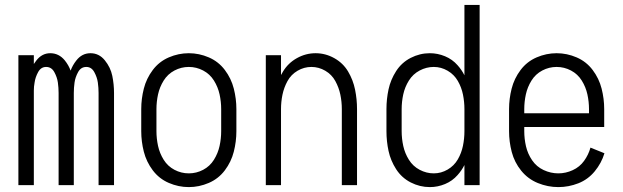

<svg xmlns="http://www.w3.org/2000/svg" viewBox="-20 -755 2540 783"><path d="M55 0V-530H118V-494Q123 -501 128 -508Q151 -538 185 -538Q220 -538 244 -509Q260 -489 268 -467Q276 -489 291 -508Q314 -538 349 -538Q384 -538 407.5 -509Q431 -480 438 -445.5Q445 -411 445 -376V0H382V-376Q382 -397 379 -418.5Q376 -440 364.5 -461Q353 -482 332 -482Q310 -482 298.5 -461Q287 -440 284 -418.5Q281 -397 281 -376V0H219V-376Q219 -397 216 -418.5Q213 -440 201.5 -461Q190 -482 168 -482Q147 -482 135.5 -461Q124 -440 121 -418Q118 -402 118 -386V0Z M750 8Q708 8 668.5 -9Q629 -26 603 -60.5Q577 -95 566.5 -136.5Q556 -178 556 -220V-310Q556 -352 566.5 -393.5Q577 -435 603 -469.5Q629 -504 668.5 -521Q708 -538 750 -538Q792 -538 831.5 -521Q871 -504 897 -469.5Q923 -435 933.5 -393.5Q944 -352 944 -310V-220Q944 -178 933.5 -136.5Q923 -95 897 -60.5Q871 -26 831.5 -9Q792 8 750 8ZM750 -48Q781 -48 808.5 -62.5Q836 -77 852.5 -103.5Q869 -130 875.5 -160Q882 -190 882 -220V-310Q882 -340 875.5 -370Q869 -400 852.5 -426.5Q836 -453 808.5 -467.5Q781 -482 750 -482Q719 -482 691.5 -467.5Q664 -453 647.5 -426.5Q631 -400 624.5 -370Q618 -340 618 -310V-220Q618 -190 624.5 -160Q631 -130 647.5 -103.5Q664 -77 691.5 -62.5Q719 -48 750 -48Z M1064 0V-530H1126V-449Q1130 -456 1134 -463Q1155 -498 1191 -518Q1227 -538 1267 -538Q1307 -538 1343 -518Q1379 -498 1399.5 -463.5Q1420 -429 1428 -389.5Q1436 -350 1436 -310V0H1374V-310Q1374 -340 1368 -369Q1362 -398 1347.5 -424.5Q1333 -451 1306.5 -466.5Q1280 -482 1250 -482Q1220 -482 1193.5 -466.5Q1167 -451 1152.5 -424.5Q1138 -398 1132 -369Q1126 -340 1126 -310V0Z M1733 8Q1692 8 1655 -11Q1618 -30 1595.5 -65Q1573 -100 1564.5 -139.5Q1556 -179 1556 -220V-310Q1556 -351 1564.5 -390.5Q1573 -430 1595.5 -465Q1618 -500 1655 -519Q1692 -538 1733 -538Q1765 -538 1795 -525.5Q1825 -513 1846 -489Q1863 -470 1874 -448V-735H1936V0H1874V-82Q1863 -60 1846 -41Q1825 -17 1795 -4.5Q1765 8 1733 8ZM1749 -48Q1779 -48 1805.5 -63.5Q1832 -79 1847 -105Q1862 -131 1868 -160.5Q1874 -190 1874 -220V-310Q1874 -340 1868 -369.5Q1862 -399 1847 -425Q1832 -451 1805.5 -466.5Q1779 -482 1749 -482Q1719 -482 1691.5 -467.5Q1664 -453 1647.5 -426.5Q1631 -400 1624.5 -370Q1618 -340 1618 -310V-220Q1618 -190 1624.5 -160Q1631 -130 1647.5 -103.5Q1664 -77 1691.5 -62.5Q1719 -48 1749 -48Z M2257 8Q2214 8 2173.5 -8.5Q2133 -25 2105.5 -59Q2078 -93 2067 -135Q2056 -177 2056 -220V-310Q2056 -352 2066.5 -393.5Q2077 -435 2103 -469.5Q2129 -504 2168.5 -521Q2208 -538 2250 -538Q2292 -538 2331.5 -521Q2371 -504 2397 -469.5Q2423 -435 2433.5 -393.5Q2444 -352 2444 -310V-237H2118V-220Q2118 -189 2125 -158.5Q2132 -128 2150 -101.5Q2168 -75 2197 -61.5Q2226 -48 2257 -48Q2287 -48 2315.5 -61Q2344 -74 2362 -99Q2380 -124 2388 -153L2445 -130Q2433 -90 2405.5 -56.5Q2378 -23 2338.5 -7.5Q2299 8 2257 8ZM2118 -293H2382V-310Q2382 -340 2375.5 -370Q2369 -400 2352.5 -426.5Q2336 -453 2308.5 -467.5Q2281 -482 2250 -482Q2219 -482 2191.5 -467.5Q2164 -453 2147.5 -426.5Q2131 -400 2124.5 -370Q2118 -340 2118 -310Z"/></svg>

Font: Iosevka SS01 Light
Style: Regular
Weight: 300
Monospace: yes
Designer: Belleve Invis
Foundry: Belleve Invis
Version: 2.3.3; ttfautohint (v1.8.3)